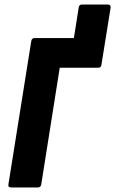

<svg xmlns="http://www.w3.org/2000/svg" viewBox="-20 -822 505 842"><path d="M29 0Q14 0 17 -14L117 -641Q119 -655 131 -655H304L325 -788Q327 -802 338 -802H453Q467 -802 465 -788L425 -539Q424 -525 411 -525H242L161 -14Q159 0 147 0Z"/></svg>

Font: Sofia Sans Condensed Black
Style: Italic
Weight: 900
Italic angle: -9°
Version: Version 4.100